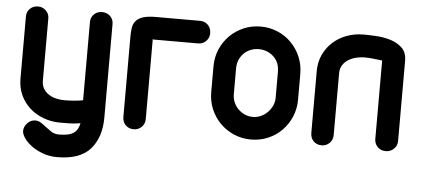

<svg xmlns="http://www.w3.org/2000/svg" viewBox="-50 -673 2123 965"><g transform="rotate(5 1011.0 -191.0)"><path d="M486 -36Q486 64 434 123.5Q382 183 267 183Q227 183 193.5 170.5Q160 158 136 140Q112 122 98.5 102Q85 82 85 67Q85 45 102 27Q119 9 142 9Q157 9 170.5 17.5Q184 26 196 36Q210 47 226.5 58Q243 69 267 69Q294 69 312.5 64.5Q331 60 342.5 51Q354 42 360 30Q366 18 369 3Q341 8 315 8.5Q289 9 267 9Q223 9 183.5 -5.5Q144 -20 114 -46.5Q84 -73 66.5 -110.5Q49 -148 49 -194V-508Q49 -531 65 -547Q81 -563 106 -563Q129 -563 145.5 -547Q162 -531 162 -508V-194Q162 -170 172 -153.5Q182 -137 198.5 -126Q215 -115 236 -110Q257 -105 279 -105Q300 -105 325.5 -107Q351 -109 372 -113V-508Q372 -531 388 -547Q404 -563 429 -563Q454 -563 470 -547Q486 -531 486 -508Z M699 -448Q694 -448 694 -451V-47Q694 -22 677.5 -6Q661 10 638 10Q613 10 597 -6Q581 -22 581 -47V-453Q581 -477 584 -497Q587 -517 599 -531.5Q611 -546 634.5 -554Q658 -562 699 -562H922Q947 -562 963 -546Q979 -530 979 -504Q979 -481 963 -464.5Q947 -448 922 -448Z M1010 -340Q1010 -386 1027 -426Q1044 -466 1074 -496Q1104 -526 1144 -543Q1184 -560 1229 -560Q1275 -560 1315 -543Q1355 -526 1384.5 -496Q1414 -466 1431 -426Q1448 -386 1448 -340V-210Q1448 -164 1431 -124Q1414 -84 1384.5 -54Q1355 -24 1315 -7Q1275 10 1229 10Q1184 10 1144 -7Q1104 -24 1074 -54Q1044 -84 1027 -124Q1010 -164 1010 -210ZM1124 -210Q1124 -188 1132 -169Q1140 -150 1154.5 -135.5Q1169 -121 1188 -112.5Q1207 -104 1229 -104Q1250 -104 1269 -112.5Q1288 -121 1302.5 -135.5Q1317 -150 1326 -169Q1335 -188 1335 -210V-341Q1335 -389 1304 -417.5Q1273 -446 1229 -446Q1208 -446 1189 -438.5Q1170 -431 1155.5 -417Q1141 -403 1132.5 -383.5Q1124 -364 1124 -340Z M1852 -443 1810 -448Q1785 -451 1763 -451Q1741 -451 1719.5 -445.5Q1698 -440 1680.5 -429Q1663 -418 1652.5 -401Q1642 -384 1642 -361V-50Q1642 -24 1625.5 -8Q1609 8 1586 8Q1561 8 1545 -8Q1529 -24 1529 -50V-361Q1529 -407 1546.5 -444.5Q1564 -482 1594 -509Q1624 -536 1663.5 -550.5Q1703 -565 1747 -565Q1774 -565 1811.5 -563Q1849 -561 1883.5 -550.5Q1918 -540 1942.5 -517Q1967 -494 1967 -451V-47Q1967 -24 1950.5 -7.5Q1934 9 1909 9Q1884 9 1868 -7.5Q1852 -24 1852 -47Z"/></g></svg>

Font: VDS
Style: Bold
Weight: 700
Designer: artmaker
Foundry: artmaker
Version: Version 1.000 2009 initial release